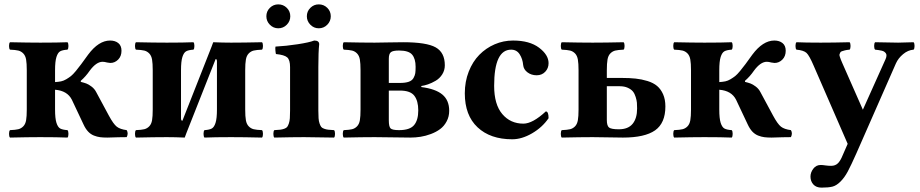

<svg xmlns="http://www.w3.org/2000/svg" viewBox="-20 -630 4227 882"><path d="M232.9 -217.8V-127Q232.9 -85.9 239.3 -65.9Q245.6 -45.9 256.3 -39.8Q267.1 -33.7 290 -32.2Q294.4 -27.8 294.4 -15.1Q294.4 -2.4 290 2Q244.1 0 164.1 0Q109.9 0 25.9 2Q21.5 -2.4 21.5 -15.1Q21.5 -27.8 25.9 -32.2Q51.3 -33.2 64.2 -36.4Q77.1 -39.6 86.9 -49.6Q96.7 -59.6 99.9 -77.4Q103 -95.2 103 -127V-307.1Q103 -338.9 99.9 -356.7Q96.7 -374.5 86.9 -384.5Q77.1 -394.5 64.2 -397.7Q51.3 -400.9 25.9 -401.9Q21.5 -406.2 21.5 -418.9Q21.5 -431.6 25.9 -436Q111.8 -434.1 165 -434.1Q246.1 -434.1 290 -436Q294.4 -431.6 294.4 -418.9Q294.4 -406.2 290 -401.9Q267.1 -400.4 256.3 -394.3Q245.6 -388.2 239.3 -368.2Q232.9 -348.1 232.9 -307.1V-252.9Q248.5 -253.9 260.5 -256.3Q272.5 -258.8 284.7 -266.1Q296.9 -273.4 305.9 -280.5Q314.9 -287.6 328.9 -304.4Q342.8 -321.3 353.5 -335.9Q364.3 -350.6 384.8 -378.9Q433.1 -443.8 485.8 -443.8Q508.8 -443.8 523.4 -432.1Q538.1 -420.4 538.1 -397Q538.1 -371.6 522.7 -356.2Q507.3 -340.8 486.8 -340.8Q481.9 -340.8 472.2 -342.8Q460 -346.2 451.2 -346.2Q422.4 -346.2 392.1 -305.2Q374 -278.8 351.1 -258.8V-253.9Q366.7 -250 376.7 -246.3Q386.7 -242.7 400.4 -232.4Q414.1 -222.2 421.9 -207L480 -99.1Q501 -60.1 516.4 -48.1Q531.7 -36.1 562 -32.2Q570.8 -17.6 562 0Q530.8 0 473.1 2Q453.1 2 439.7 0.2Q426.3 -1.5 411.4 -7.3Q396.5 -13.2 384.8 -25.6Q373 -38.1 363.8 -58.1L310.1 -171.9Q289.1 -213.4 232.9 -217.8Z M817.9 -75.2 951.7 -415Q953.1 -418.9 955.6 -425.5Q958 -432.1 959.5 -436Q1003.4 -434.1 1041.5 -434.1Q1097.7 -434.1 1183.6 -436Q1188 -431.6 1188 -418.9Q1188 -406.2 1183.6 -401.9Q1158.2 -400.9 1145.3 -397.7Q1132.3 -394.5 1122.6 -384.5Q1112.8 -374.5 1109.6 -356.7Q1106.4 -338.9 1106.4 -307.1V-127Q1106.4 -95.2 1109.6 -77.4Q1112.8 -59.6 1122.6 -49.6Q1132.3 -39.6 1145.3 -36.4Q1158.2 -33.2 1183.6 -32.2Q1188 -27.8 1188 -15.1Q1188 -2.4 1183.6 2Q1099.6 0 1041.5 0Q965.3 0 919.4 2Q915 -2.4 915 -15.1Q915 -27.8 919.4 -32.2Q942.4 -33.7 953.1 -39.8Q963.9 -45.9 970.2 -65.9Q976.6 -85.9 976.6 -127V-347.2Q976.6 -358.9 970.7 -358.9L836.4 -19Q835 -15.1 832.5 -8.5Q830.1 -2 828.6 2Q784.7 0 746.6 0Q690.4 0 604.5 2Q600.1 -2.4 600.1 -15.1Q600.1 -27.8 604.5 -32.2Q629.9 -33.2 642.8 -36.4Q655.8 -39.6 665.5 -49.6Q675.3 -59.6 678.5 -77.4Q681.6 -95.2 681.6 -127V-307.1Q681.6 -338.9 678.5 -356.7Q675.3 -374.5 665.5 -384.5Q655.8 -394.5 642.8 -397.7Q629.9 -400.9 604.5 -401.9Q600.1 -406.2 600.1 -418.9Q600.1 -431.6 604.5 -436Q688.5 -434.1 746.6 -434.1Q822.8 -434.1 868.7 -436Q873 -431.6 873 -418.9Q873 -406.2 868.7 -401.9Q845.7 -400.4 835 -394.3Q824.2 -388.2 817.9 -368.2Q811.5 -348.1 811.5 -307.1V-86.9Q811.5 -75.2 817.9 -75.2Z M1442.4 -321.8V-122.1Q1442.4 -100.6 1443.4 -86.9Q1444.3 -73.2 1448 -62.7Q1451.7 -52.2 1455.6 -47.1Q1459.5 -42 1469 -38.6Q1478.5 -35.2 1487.8 -34.2Q1497.1 -33.2 1514.6 -32.2Q1519 -27.8 1519 -15.1Q1519 -2.4 1514.6 2Q1492.2 1.5 1446 1Q1399.9 0.5 1377.4 0Q1324.2 0 1240.2 2Q1235.8 -2.4 1235.8 -15.1Q1235.8 -27.8 1240.2 -32.2Q1257.8 -33.2 1267.1 -34.2Q1276.4 -35.2 1285.9 -38.6Q1295.4 -42 1299.3 -47.1Q1303.2 -52.2 1306.9 -62.7Q1310.5 -73.2 1311.5 -86.9Q1312.5 -100.6 1312.5 -122.1V-321.8Q1312.5 -354.5 1299.6 -366.2Q1286.6 -377.9 1247.6 -381.8Q1246.1 -386.7 1245.1 -398.9Q1244.1 -411.1 1245.6 -416Q1293.9 -418.5 1347.7 -426.8Q1401.4 -435.1 1423.3 -443.8Q1446.3 -443.8 1446.3 -426.8Q1442.4 -392.1 1442.4 -321.8ZM1203.6 -555.2Q1203.6 -578.1 1219.7 -594Q1235.8 -609.9 1258.3 -609.9Q1281.2 -609.9 1297.4 -594Q1313.5 -578.1 1313.5 -555.2Q1313.5 -532.7 1297.4 -516.4Q1281.2 -500 1258.3 -500Q1235.8 -500 1219.7 -516.4Q1203.6 -532.7 1203.6 -555.2ZM1389.6 -555.2Q1389.6 -578.1 1405.8 -594Q1421.9 -609.9 1444.3 -609.9Q1467.3 -609.9 1483.4 -594Q1499.5 -578.1 1499.5 -555.2Q1499.5 -532.7 1483.4 -516.4Q1467.3 -500 1444.3 -500Q1421.9 -500 1405.8 -516.4Q1389.6 -532.7 1389.6 -555.2Z M1817.4 -213.9H1766.1V-77.1Q1766.1 -48.8 1773.9 -40.5Q1781.7 -32.2 1813 -32.2Q1862.8 -32.2 1882.1 -55.2Q1901.4 -78.1 1901.4 -123Q1901.4 -166.5 1883.3 -190.2Q1865.2 -213.9 1817.4 -213.9ZM1766.1 -359.9V-249H1817.4Q1842.3 -249 1857.7 -254.4Q1873 -259.8 1879.6 -271.7Q1886.2 -283.7 1887.7 -293.9Q1889.2 -304.2 1889.2 -323.2Q1889.2 -359.9 1873.3 -378.9Q1857.4 -397.9 1813 -397.9Q1784.7 -397.9 1775.4 -390.1Q1766.1 -382.3 1766.1 -359.9ZM1559.1 2Q1554.7 -2.4 1554.7 -15.1Q1554.7 -27.8 1559.1 -32.2Q1584.5 -33.2 1597.4 -36.4Q1610.4 -39.6 1620.1 -49.6Q1629.9 -59.6 1633.1 -77.4Q1636.2 -95.2 1636.2 -127V-307.1Q1636.2 -338.9 1633.1 -356.7Q1629.9 -374.5 1620.1 -384.5Q1610.4 -394.5 1597.4 -397.7Q1584.5 -400.9 1559.1 -401.9Q1554.7 -406.2 1554.7 -418.9Q1554.7 -431.6 1559.1 -436Q1645 -434.1 1701.2 -434.1Q1716.3 -434.1 1763.9 -435.1Q1811.5 -436 1832 -436Q1939.5 -436 1981.4 -412.4Q2023.4 -388.7 2023.4 -330.1Q2023.4 -307.1 2011.5 -288.3Q1999.5 -269.5 1981 -258.8Q1962.4 -248 1945.8 -242.4Q1929.2 -236.8 1915 -234.9L1916 -230Q1981 -221.7 2012.2 -195.6Q2043.5 -169.4 2043.5 -121.1Q2043.5 -94.2 2031.7 -72.3Q2020 -50.3 2001.7 -36.9Q1983.4 -23.4 1959.5 -14.4Q1935.5 -5.4 1912.1 -1.7Q1888.7 2 1865.2 2Q1833 2 1783.2 1Q1733.4 0 1701.2 0Q1643.1 0 1559.1 2Z M2500 -86.9Q2471.2 -44.9 2424.3 -17.6Q2377.4 9.8 2333 9.8Q2232.4 9.8 2173.8 -45.2Q2115.2 -100.1 2115.2 -201.2Q2115.2 -255.4 2133.3 -301.3Q2151.4 -347.2 2181.9 -378.2Q2212.4 -409.2 2252.4 -426.5Q2292.5 -443.8 2336.9 -443.8Q2412.6 -443.8 2456.3 -410.9Q2500 -377.9 2500 -339.8Q2500 -316.4 2484.6 -300.3Q2469.2 -284.2 2445.3 -284.2Q2420.9 -284.2 2403.1 -297.6Q2385.3 -311 2383.3 -331.1Q2380.9 -359.4 2367.2 -380.6Q2353.5 -401.9 2328.1 -401.9Q2250 -401.9 2250 -235.8Q2250 -149.9 2287.4 -106Q2324.7 -62 2384.3 -62Q2426.8 -62 2487.3 -118.2Q2500 -118.2 2500 -86.9Z M2767.6 -233.9V-79.1Q2767.6 -52.2 2777.8 -44.2Q2788.1 -36.1 2822.8 -36.1Q2865.7 -36.1 2886.2 -61.3Q2906.7 -86.4 2906.7 -131.8Q2906.7 -147 2905.8 -158.2Q2904.8 -169.4 2900.1 -184.6Q2895.5 -199.7 2887.5 -209.7Q2879.4 -219.7 2863.8 -226.8Q2848.1 -233.9 2826.7 -233.9ZM2560.5 2Q2556.2 -2.4 2556.2 -15.1Q2556.2 -27.8 2560.5 -32.2Q2585.9 -33.2 2598.9 -36.4Q2611.8 -39.6 2621.6 -49.6Q2631.3 -59.6 2634.5 -77.4Q2637.7 -95.2 2637.7 -127V-307.1Q2637.7 -338.9 2634.5 -356.7Q2631.3 -374.5 2621.6 -384.5Q2611.8 -394.5 2598.9 -397.7Q2585.9 -400.9 2560.5 -401.9Q2556.2 -406.2 2556.2 -418.9Q2556.2 -431.6 2560.5 -436Q2644.5 -434.1 2702.6 -434.1Q2758.8 -434.1 2844.7 -436Q2849.1 -431.6 2849.1 -418.9Q2849.1 -406.2 2844.7 -401.9Q2819.3 -400.9 2806.4 -397.7Q2793.5 -394.5 2783.7 -384.5Q2773.9 -374.5 2770.8 -356.7Q2767.6 -338.9 2767.6 -307.1V-272H2835.4Q2872.1 -272 2899.9 -269Q2927.7 -266.1 2954.6 -257.8Q2981.4 -249.5 2998.5 -235.1Q3015.6 -220.7 3026.1 -197Q3036.6 -173.3 3036.6 -141.1Q3036.6 -64.5 2989.3 -31.2Q2941.9 2 2841.8 2Q2828.6 2 2772.5 1Q2716.3 0 2702.6 0Q2646.5 0 2560.5 2Z M3284.2 -217.8V-127Q3284.2 -85.9 3290.5 -65.9Q3296.9 -45.9 3307.6 -39.8Q3318.4 -33.7 3341.3 -32.2Q3345.7 -27.8 3345.7 -15.1Q3345.7 -2.4 3341.3 2Q3295.4 0 3215.3 0Q3161.1 0 3077.1 2Q3072.8 -2.4 3072.8 -15.1Q3072.8 -27.8 3077.1 -32.2Q3102.5 -33.2 3115.5 -36.4Q3128.4 -39.6 3138.2 -49.6Q3147.9 -59.6 3151.1 -77.4Q3154.3 -95.2 3154.3 -127V-307.1Q3154.3 -338.9 3151.1 -356.7Q3147.9 -374.5 3138.2 -384.5Q3128.4 -394.5 3115.5 -397.7Q3102.5 -400.9 3077.1 -401.9Q3072.8 -406.2 3072.8 -418.9Q3072.8 -431.6 3077.1 -436Q3163.1 -434.1 3216.3 -434.1Q3297.4 -434.1 3341.3 -436Q3345.7 -431.6 3345.7 -418.9Q3345.7 -406.2 3341.3 -401.9Q3318.4 -400.4 3307.6 -394.3Q3296.9 -388.2 3290.5 -368.2Q3284.2 -348.1 3284.2 -307.1V-252.9Q3299.8 -253.9 3311.8 -256.3Q3323.7 -258.8 3335.9 -266.1Q3348.1 -273.4 3357.2 -280.5Q3366.2 -287.6 3380.1 -304.4Q3394 -321.3 3404.8 -335.9Q3415.5 -350.6 3436 -378.9Q3484.4 -443.8 3537.1 -443.8Q3560.1 -443.8 3574.7 -432.1Q3589.4 -420.4 3589.4 -397Q3589.4 -371.6 3574 -356.2Q3558.6 -340.8 3538.1 -340.8Q3533.2 -340.8 3523.4 -342.8Q3511.2 -346.2 3502.4 -346.2Q3473.6 -346.2 3443.4 -305.2Q3425.3 -278.8 3402.3 -258.8V-253.9Q3418 -250 3428 -246.3Q3438 -242.7 3451.7 -232.4Q3465.3 -222.2 3473.1 -207L3531.2 -99.1Q3552.2 -60.1 3567.6 -48.1Q3583 -36.1 3613.3 -32.2Q3622.1 -17.6 3613.3 0Q3582 0 3524.4 2Q3504.4 2 3491 0.2Q3477.5 -1.5 3462.6 -7.3Q3447.8 -13.2 3436 -25.6Q3424.3 -38.1 3415 -58.1L3361.3 -171.9Q3340.3 -213.4 3284.2 -217.8Z M3703.1 181.2Q3703.1 162.1 3716.1 145Q3729 127.9 3750 127.9Q3758.8 127.9 3772 129.9Q3785.2 131.8 3797.9 131.8Q3817.4 131.8 3829.3 119.9Q3841.3 107.9 3851.1 83L3874 30.8L3717.8 -328.1Q3697.8 -375 3684.8 -387Q3671.9 -398.9 3638.7 -401.9Q3634.3 -406.2 3634.3 -418.9Q3634.3 -431.6 3638.7 -436Q3678.7 -434.1 3750 -434.1Q3808.6 -434.1 3882.8 -436Q3887.2 -431.6 3887.2 -418.9Q3887.2 -406.2 3882.8 -401.9Q3870.1 -400.9 3861.6 -398.7Q3853 -396.5 3847.2 -394.5Q3841.3 -392.6 3839.4 -387.7Q3837.4 -382.8 3836.4 -379.9Q3835.4 -377 3838.1 -368.9Q3840.8 -360.8 3842.5 -356.4Q3844.2 -352.1 3849.1 -340.8L3943.8 -126L4047.9 -357.9Q4051.8 -366.7 4052.2 -373.5Q4052.7 -380.4 4049.6 -384.8Q4046.4 -389.2 4042.2 -392.3Q4038.1 -395.5 4030.3 -397.2Q4022.5 -398.9 4016.1 -399.9Q4009.8 -400.9 4000 -401.9Q3995.6 -406.2 3995.6 -418.9Q3995.6 -431.6 4000 -436Q4074.2 -434.1 4106 -434.1Q4127 -434.1 4176.8 -436Q4181.2 -431.6 4181.2 -418.9Q4181.2 -406.2 4176.8 -401.9Q4150.9 -399.9 4128.7 -381.3Q4106.4 -362.8 4095.7 -338.9L3914.1 74.2Q3889.6 129.4 3874.5 157.7Q3859.4 186 3840.8 204.3Q3822.3 222.7 3804 227.3Q3785.6 231.9 3753.9 231.9Q3729.5 231.9 3716.3 217.3Q3703.1 202.6 3703.1 181.2Z"/></svg>

Font: Common Serif
Style: Bold
Weight: 700
Designer: Philipp H. Poll, Khaled Hosny
Foundry: Stefan Peev, Context Ltd.
Version: Version 1.026